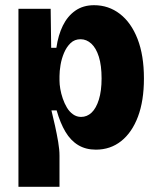

<svg xmlns="http://www.w3.org/2000/svg" viewBox="-20 -562 603 739"><path d="M51 157V-261V-528H175L177 -378H197Q204 -427 222 -463.5Q240 -500 270 -521Q300 -542 342 -542Q398 -542 441.5 -508.5Q485 -475 509.5 -412Q534 -349 534 -260Q534 -174 511 -113Q488 -52 446.5 -19Q405 14 349 14Q310 14 281 -3.5Q252 -21 232 -54.5Q212 -88 198 -137H178Q185 -109 192 -77Q199 -45 204 -15.5Q209 14 209 37V157ZM292 -112Q315 -112 332.5 -128.5Q350 -145 360.5 -178.5Q371 -212 371 -260Q371 -310 360.5 -343.5Q350 -377 331.5 -394Q313 -411 290 -411Q267 -411 251.5 -396Q236 -381 226.5 -358.5Q217 -336 213 -312Q209 -288 209 -269V-252Q209 -238 212 -220Q215 -202 221.5 -183Q228 -164 237.5 -148Q247 -132 261 -122Q275 -112 292 -112Z"/></svg>

Font: Bricolage Grotesque 24pt SemiCondensed ExtraBold
Style: Regular
Weight: 800
Width: 4
Designer: Mathieu Triay
Foundry: Atelier Triay
Version: Version 1.001;gftools[0.9.33.dev8+g029e19f]